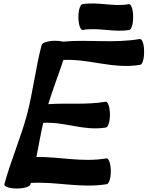

<svg xmlns="http://www.w3.org/2000/svg" viewBox="-20 -1058 847 1102"><path d="M455 -886C547 -902 629 -871 722 -886C735 -888 745 -923 744 -964C744 -1005 733 -1036 719 -1034C627 -1018 545 -1049 453 -1034C440 -1032 429 -997 430 -956C431 -915 442 -884 455 -886ZM219 -800C184 -666 170 -534 135 -400C99 -266 41 -134 5 0C3 13 35 24 76 24C118 24 153 13 155 0C156 -3 156 -6 157 -8C305 -17 442 24 593 -1C606 -3 617 -38 616 -79C615 -120 604 -151 591 -149C451 -125 324 -159 189 -157C202 -222 213 -287 228 -353C352 -360 461 -305 588 -326C601 -328 612 -363 611 -404C610 -445 599 -476 586 -474C473 -455 367 -468 257 -460C283 -545 316 -630 344 -714C494 -721 629 -660 785 -686C798 -688 808 -723 807 -764C807 -805 796 -836 782 -834C630 -808 490 -833 341 -819C329 -822 314 -824 298 -824C257 -824 221 -813 219 -800Z"/></svg>

Font: Nupuram Black Oblique
Style: Regular
Weight: 900
Designer: Santhosh Thottingal (santhosh.thottingal@gmail.com)
Foundry: SMC
Version: Version 1.000